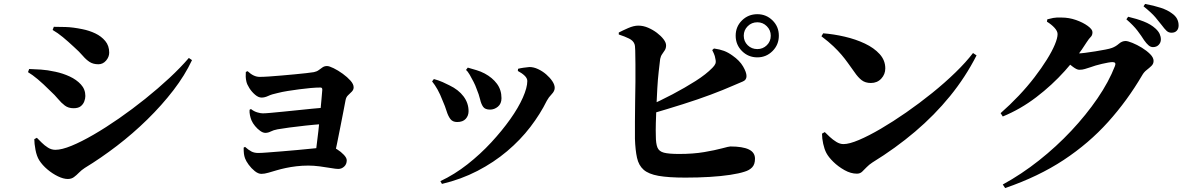

<svg xmlns="http://www.w3.org/2000/svg" viewBox="-20 -878 6000 974"><path d="M324 30Q302 30 274 16.5Q246 3 220.5 -18.5Q195 -40 179 -65Q166 -86 160 -118Q154 -150 154 -172L167 -179Q177 -169 191.5 -154.5Q206 -140 223.5 -129Q241 -118 261 -118Q293 -118 343 -138.5Q393 -159 455 -195Q517 -231 584 -277.5Q651 -324 716.5 -376.5Q782 -429 839 -482Q896 -535 938 -584L954 -573Q918 -496 859.5 -420Q801 -344 727.5 -272Q654 -200 573 -138Q492 -76 410 -26Q393 -15 380.5 -2Q368 11 355 20.5Q342 30 324 30ZM353 -329Q327 -329 309 -342.5Q291 -356 274.5 -376Q258 -396 235 -417Q199 -453 171.5 -476Q144 -499 122 -512L128 -528Q156 -527 188 -525Q220 -523 261 -514Q299 -506 333.5 -490Q368 -474 390.5 -449.5Q413 -425 413 -391Q413 -378 407.5 -363.5Q402 -349 389.5 -339Q377 -329 353 -329ZM479 -552Q453 -552 435 -563.5Q417 -575 399.5 -595.5Q382 -616 355 -640Q325 -668 299 -689.5Q273 -711 247 -726L253 -742Q276 -742 312.5 -741Q349 -740 398 -730Q433 -723 463.5 -708.5Q494 -694 514 -670Q534 -646 534 -611Q534 -589 518 -570.5Q502 -552 479 -552Z M1577 -71Q1580 -93 1585 -130.5Q1590 -168 1595 -212.5Q1600 -257 1604 -300Q1608 -343 1611 -376Q1614 -409 1615 -423Q1615 -434 1606 -434Q1584 -434 1556 -431.5Q1528 -429 1498 -425Q1468 -421 1439.5 -416.5Q1411 -412 1388 -406Q1359 -400 1341 -391.5Q1323 -383 1307 -383Q1291 -383 1274 -397.5Q1257 -412 1245 -431Q1233 -450 1230 -464Q1227 -477 1226.5 -489Q1226 -501 1227 -513L1236 -517Q1252 -502 1267 -495Q1282 -488 1297 -488Q1316 -488 1345.5 -490Q1375 -492 1409 -495Q1443 -498 1475.5 -501Q1508 -504 1534 -507Q1560 -510 1572 -512Q1587 -515 1597 -522.5Q1607 -530 1616.5 -536.5Q1626 -543 1639 -543Q1650 -543 1672.5 -532Q1695 -521 1718.5 -504Q1742 -487 1758 -469Q1774 -451 1774 -435Q1774 -423 1765 -413.5Q1756 -404 1746 -395Q1736 -386 1733 -370Q1729 -349 1722 -312.5Q1715 -276 1706.5 -233.5Q1698 -191 1689.5 -148.5Q1681 -106 1673 -72ZM1306 4Q1290 4 1272.5 -10Q1255 -24 1241.5 -42.5Q1228 -61 1223 -75Q1219 -86 1217.5 -98Q1216 -110 1216 -129L1223 -133Q1241 -117 1255.5 -109.5Q1270 -102 1290 -102Q1306 -102 1337 -104.5Q1368 -107 1407.5 -110Q1447 -113 1488.5 -117Q1530 -121 1566 -124.5Q1602 -128 1626 -130.5Q1650 -133 1654 -133Q1670 -133 1690 -120.5Q1710 -108 1724.5 -92.5Q1739 -77 1739 -65Q1739 -45 1726 -33Q1713 -21 1696 -21Q1684 -21 1658.5 -25.5Q1633 -30 1602 -34Q1571 -38 1544 -38Q1513 -38 1483.5 -34.5Q1454 -31 1428.5 -25.5Q1403 -20 1383 -14Q1362 -8 1342 -2Q1322 4 1306 4ZM1326 -204Q1314 -204 1300 -214Q1286 -224 1274 -238.5Q1262 -253 1256 -267Q1251 -279 1248 -293.5Q1245 -308 1246 -321L1253 -325Q1268 -313 1285 -308Q1302 -303 1313 -303Q1326 -303 1353 -305.5Q1380 -308 1416 -311.5Q1452 -315 1490 -319Q1528 -323 1563.5 -326.5Q1599 -330 1625 -332L1621 -249Q1577 -246 1531 -241Q1485 -236 1447.5 -231Q1410 -226 1388 -222Q1367 -218 1353.5 -211Q1340 -204 1326 -204Z M2214 41Q2286 7 2351.5 -44.5Q2417 -96 2472 -155.5Q2527 -215 2568.5 -273.5Q2610 -332 2632.5 -383Q2655 -434 2655 -467Q2655 -481 2641.5 -494Q2628 -507 2607 -518L2608 -529Q2619 -532 2636 -534.5Q2653 -537 2666 -538Q2687 -538 2709.5 -527.5Q2732 -517 2751 -500.5Q2770 -484 2782 -466Q2794 -448 2794 -432Q2794 -416 2778.5 -400Q2763 -384 2754 -367Q2721 -300 2670.5 -234Q2620 -168 2552.5 -111Q2485 -54 2402 -11Q2319 32 2222 55ZM2299 -259Q2276 -259 2264.5 -274.5Q2253 -290 2245.5 -314.5Q2238 -339 2226 -366Q2213 -400 2199.5 -424Q2186 -448 2172 -465L2181 -477Q2204 -471 2225.5 -461.5Q2247 -452 2260 -445Q2306 -423 2331.5 -389Q2357 -355 2357 -314Q2357 -291 2342.5 -275Q2328 -259 2299 -259ZM2466 -322Q2441 -322 2431 -336Q2421 -350 2415.5 -374Q2410 -398 2397 -429Q2392 -444 2382.5 -462.5Q2373 -481 2363 -498.5Q2353 -516 2344 -523L2353 -535Q2377 -528 2397.5 -522Q2418 -516 2439 -505Q2478 -484 2501 -453Q2524 -422 2524 -380Q2524 -352 2506 -337Q2488 -322 2466 -322Z M3822 -587Q3776 -587 3744 -619Q3712 -651 3712 -697Q3712 -743 3744 -774.5Q3776 -806 3822 -806Q3867 -806 3899 -774.5Q3931 -743 3931 -697Q3931 -651 3899 -619Q3867 -587 3822 -587ZM3457 23Q3371 23 3320.5 14Q3270 5 3245 -17Q3220 -39 3211.5 -77.5Q3203 -116 3201 -174Q3201 -213 3201 -261.5Q3201 -310 3202 -362Q3203 -414 3203.5 -463Q3204 -512 3203.5 -553Q3203 -594 3202.5 -621.5Q3202 -649 3198 -656Q3192 -672 3171 -682.5Q3150 -693 3119 -703V-713Q3138 -723 3166.5 -735.5Q3195 -748 3218 -748Q3243 -748 3267.5 -737.5Q3292 -727 3312.5 -711.5Q3333 -696 3346 -679Q3359 -662 3359 -648Q3359 -634 3353 -624Q3347 -614 3339.5 -604Q3332 -594 3329 -579Q3326 -554 3321.5 -514.5Q3317 -475 3314.5 -430Q3312 -385 3310 -339Q3308 -293 3307 -254Q3306 -215 3307 -189Q3307 -150 3315 -130Q3323 -110 3348 -103.5Q3373 -97 3425 -97Q3497 -97 3552.5 -106.5Q3608 -116 3643 -125.5Q3678 -135 3685 -135Q3747 -135 3778.5 -120Q3810 -105 3810 -73Q3810 -44 3795.5 -29Q3781 -14 3757 -7Q3730 2 3684 9Q3638 16 3580 19.5Q3522 23 3457 23ZM3264 -338Q3328 -366 3391.5 -399.5Q3455 -433 3508.5 -467Q3562 -501 3594 -534Q3605 -545 3609 -554.5Q3613 -564 3609 -580Q3607 -594 3601.5 -606Q3596 -618 3593 -624L3602 -632Q3631 -628 3652.5 -620Q3674 -612 3696 -596Q3732 -571 3749.5 -541Q3767 -511 3767 -492Q3767 -472 3748 -464.5Q3729 -457 3700 -444Q3650 -422 3586 -398Q3522 -374 3444.5 -349.5Q3367 -325 3278 -299ZM3822 -629Q3850 -629 3870 -648.5Q3890 -668 3890 -697Q3890 -725 3870 -745Q3850 -765 3822 -765Q3793 -765 3773 -745Q3753 -725 3753 -697Q3753 -668 3773 -648.5Q3793 -629 3822 -629Z M4327 3Q4296 3 4264 -15Q4232 -33 4207.5 -57Q4183 -81 4172 -102Q4162 -121 4156 -148.5Q4150 -176 4150 -200L4164 -208Q4174 -198 4189.5 -183.5Q4205 -169 4223 -158Q4241 -147 4259 -147Q4288 -147 4337.5 -168Q4387 -189 4448.5 -225Q4510 -261 4577 -307.5Q4644 -354 4708.5 -406Q4773 -458 4827 -510.5Q4881 -563 4916 -609L4934 -597Q4878 -487 4799.5 -390.5Q4721 -294 4622 -210Q4523 -126 4406 -54Q4389 -43 4376.5 -30Q4364 -17 4353.5 -7Q4343 3 4327 3ZM4398 -457Q4370 -457 4351.5 -471Q4333 -485 4314 -513Q4296 -538 4281 -559Q4266 -580 4249 -600Q4232 -620 4208 -643Q4184 -666 4147 -694L4156 -709Q4209 -705 4265 -692Q4321 -679 4367.5 -657Q4414 -635 4442.5 -603.5Q4471 -572 4471 -531Q4471 -501 4450.5 -479Q4430 -457 4398 -457Z M5829 -639Q5817 -639 5806.5 -648Q5796 -657 5784 -674Q5771 -695 5750.5 -722Q5730 -749 5694 -780L5703 -793Q5746 -783 5782 -769Q5818 -755 5842 -733Q5857 -719 5863 -705.5Q5869 -692 5869 -678Q5869 -662 5858 -650.5Q5847 -639 5829 -639ZM5067 58Q5162 6 5250.5 -64Q5339 -134 5414.5 -214.5Q5490 -295 5547.5 -379Q5605 -463 5636 -543Q5644 -563 5624 -563Q5616 -563 5601.5 -560.5Q5587 -558 5570 -554Q5553 -550 5537.5 -545.5Q5522 -541 5512 -537Q5496 -532 5483.5 -528Q5471 -524 5455 -524Q5443 -524 5423.5 -538.5Q5404 -553 5383 -571L5402 -610Q5418 -608 5428.5 -607.5Q5439 -607 5450 -607Q5461 -607 5485 -610Q5509 -613 5536.5 -617.5Q5564 -622 5587.5 -626.5Q5611 -631 5621 -635Q5640 -642 5656 -656Q5672 -670 5690 -670Q5701 -670 5724.5 -660.5Q5748 -651 5772.5 -636Q5797 -621 5814.5 -603.5Q5832 -586 5832 -569Q5832 -554 5821 -543.5Q5810 -533 5796.5 -522.5Q5783 -512 5774 -496Q5699 -368 5601.5 -259.5Q5504 -151 5376 -66.5Q5248 18 5079 76ZM5056 -304Q5104 -346 5148 -392.5Q5192 -439 5228 -486Q5264 -533 5290.5 -575.5Q5317 -618 5331 -651.5Q5345 -685 5345 -705Q5345 -720 5329.5 -737Q5314 -754 5291 -768L5293 -780Q5307 -784 5323 -787Q5339 -790 5365 -789Q5403 -789 5438.5 -776.5Q5474 -764 5498 -746.5Q5522 -729 5522 -715Q5522 -699 5513.5 -691Q5505 -683 5492 -663Q5447 -591 5382 -518.5Q5317 -446 5237 -385Q5157 -324 5067 -287ZM5923 -712Q5908 -712 5897.5 -722Q5887 -732 5873 -751Q5860 -768 5841 -790.5Q5822 -813 5781 -846L5789 -858Q5833 -850 5868 -838.5Q5903 -827 5924 -811Q5943 -798 5951 -782.5Q5959 -767 5959 -749Q5959 -732 5949.5 -722Q5940 -712 5923 -712Z"/></svg>

Font: Noto Serif JP ExtraLight ExtraBold
Style: Regular
Weight: 800
Version: Version 2.003-H1;hotconv 1.1.1;makeotfexe 2.6.0